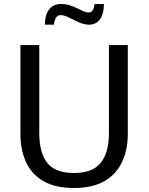

<svg xmlns="http://www.w3.org/2000/svg" viewBox="-20 -939 750 969"><path d="M354 9.8Q258.8 9.8 199 -24.9Q139.2 -59.6 111.1 -121.6Q83 -183.6 83 -264.6V-711.4H178.2V-267.1Q178.2 -168.5 218.3 -117.2Q258.3 -65.9 354 -65.9Q446.8 -65.9 488.3 -117.2Q529.8 -168.5 529.8 -267.1V-711.4H625V-263.2Q625 -184.1 596.4 -122.3Q567.9 -60.5 508.1 -25.4Q448.2 9.8 354 9.8ZM206.5 -814.5Q206.5 -839.8 212.2 -859.1Q217.8 -878.4 228.3 -891.8Q238.8 -905.3 253.9 -912.1Q269 -918.9 288.1 -918.9Q317.9 -918.9 344 -908.2Q370.1 -897.5 391.4 -886.7Q412.6 -876 427.7 -876Q439 -876 446.5 -885.3Q454.1 -894.5 457.5 -918.5H504.4Q504.4 -893.6 499.3 -874Q494.1 -854.5 484.4 -841.3Q474.6 -828.1 460.9 -821.3Q447.3 -814.5 430.2 -814.5Q404.8 -814.5 378.2 -826.4Q351.6 -838.4 327.4 -850.6Q303.2 -862.8 285.2 -862.8Q272.5 -862.8 263.9 -851.6Q255.4 -840.3 252 -814.5Z"/></svg>

Font: Comme
Style: Regular
Weight: 400
Designer: Vernon Adams
Foundry: Vernon Adams
Version: Version 1.000;gftools[0.9.27]